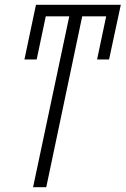

<svg xmlns="http://www.w3.org/2000/svg" viewBox="-20 -781 524 801"><path d="M173 0H118L269 -713H171L133 -533H82L130 -761H484L435 -533H385L423 -713H323Z"/></svg>

Font: Noto Sans Display SemiCondensed Light
Style: Italic
Weight: 300
Width: 4
Italic angle: -12°
Designer: Monotype Design Team
Foundry: Monotype Imaging Inc.
Version: Version 1.900